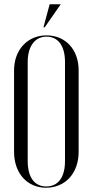

<svg xmlns="http://www.w3.org/2000/svg" viewBox="-20 -873 436 901"><path d="M190 -745 265 -853H213L184 -745ZM46 -160C46 -61 107 8 196 8C287 8 349 -61 349 -160V-543C349 -640 288 -707 198 -707C109 -707 46 -639 46 -543ZM110 -582C110 -656 144 -701 198 -701C253 -701 285 -658 285 -582V-117C285 -41 253 2 197 2C142 2 110 -41 110 -117Z"/></svg>

Font: Moniqa Display
Style: Regular
Weight: 400
Designer: Rajesh Rajput
Foundry: Rajesh Rajput
Version: Version 1.000